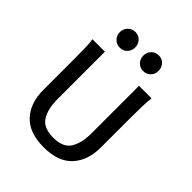

<svg xmlns="http://www.w3.org/2000/svg" viewBox="-204 -821 941 941"><g transform="rotate(45 266.5 -350.0)"><path d="M262.7 8.8Q161.1 8.8 111.8 -45.2Q62.5 -99.1 62.5 -188.5V-375Q62.5 -429.2 61.8 -470.9Q61 -512.7 57.1 -534.7H143.6V-205.1Q143.6 -137.7 168.9 -97.7Q194.3 -57.6 262.7 -57.6Q330.1 -57.6 355 -97.7Q379.9 -137.7 379.9 -205.1V-534.7H466.8Q463.4 -512.7 462.4 -472.4Q461.4 -432.1 461.4 -375V-188.5Q461.4 -99.1 412.4 -45.2Q363.3 8.8 262.7 8.8ZM180.7 -600.1Q158.2 -600.1 142.8 -615.7Q127.4 -631.3 127.4 -654.3Q127.4 -677.2 142.8 -693.1Q158.2 -709 180.7 -709Q204.1 -709 219 -693.1Q233.9 -677.2 233.9 -654.3Q233.9 -631.3 219 -615.7Q204.1 -600.1 180.7 -600.1ZM342.8 -600.1Q320.3 -600.1 305.2 -615.7Q290 -631.3 290 -654.3Q290 -677.2 305.2 -693.1Q320.3 -709 342.8 -709Q366.2 -709 381.1 -693.1Q396 -677.2 396 -654.3Q396 -631.3 381.1 -615.7Q366.2 -600.1 342.8 -600.1Z"/></g></svg>

Font: Harmattan Medium
Style: Regular
Weight: 500
Designer: George W. Nuss III and SIL International
Foundry: SIL International
Version: Version 4.000